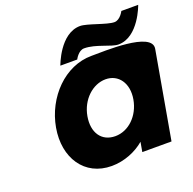

<svg xmlns="http://www.w3.org/2000/svg" viewBox="-138 -926 1084 1081"><g transform="rotate(-20 403.5 -386.0)"><path d="M318 -295.3C334.6 -389.6 407.4 -456 484.6 -456C560.7 -456 610.1 -389.6 593.5 -295.3C577.1 -202.4 507.7 -136 428.2 -136C345.2 -136 301.6 -202.4 318 -295.3ZM806.4 -521.9C823.5 -621.9 528.6 -607 455.4 -607C296.3 -607 160.3 -467.2 130 -295.4C99.7 -123.6 189.3 15 352.1 15C428.2 15 501 -16 549.6 -58L539.4 0H714.4ZM431 -661C501.7 -661 578.1 -615 621.1 -615C742.2 -615 801.2 -787 801.2 -787H700.2C700.2 -787 677.7 -741 642.5 -741C597.4 -741 495.4 -787 452.4 -787C331.3 -787 272.3 -615 272.3 -615H373.3C373.3 -615 395.8 -661 431 -661Z"/></g></svg>

Font: Hussar Wysoki
Style: Obl
Weight: 700
Foundry: Cannot Into Space Fonts
Version: Version 0.92